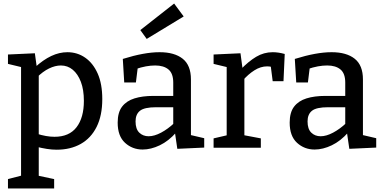

<svg xmlns="http://www.w3.org/2000/svg" viewBox="-20 -835 2163 1085"><path d="M25 230V177L114 154L99 172V-468L112 -453L25 -474V-527L177 -534L189 -447L177 -454Q224 -497 269.5 -518.5Q315 -540 361 -540Q417 -540 461.5 -509Q506 -478 532 -419.5Q558 -361 558 -275Q558 -182 526 -118Q494 -54 436 -21.5Q378 11 300 11Q274 11 245 6.5Q216 2 185 -6L199 -18V172L187 156L286 177V230ZM288 -62Q371 -62 412.5 -116Q454 -170 454 -265Q454 -328 437 -372.5Q420 -417 391 -441Q362 -465 324 -465Q292 -465 257 -448Q222 -431 187 -396L199 -425V-59L186 -80Q242 -62 288 -62Z M1059 -54 1044 -75 1134 -54V-1L982 6L968 -90L976 -87Q933 -38 883 -14Q833 10 786 10Q728 10 686.5 -28Q645 -66 645 -142Q645 -200 670 -232.5Q695 -265 740 -279Q785 -293 846 -293H968L959 -282V-368Q959 -420 932 -442.5Q905 -465 857 -465Q832 -465 804.5 -460Q777 -455 745 -444L759 -458L748 -369H682L674 -502Q735 -521 786.5 -530.5Q838 -540 882 -540Q966 -540 1012.5 -503Q1059 -466 1059 -386ZM746 -149Q746 -106 767 -85.5Q788 -65 820 -65Q852 -65 890.5 -85.5Q929 -106 965 -140L959 -115V-239L968 -229H862Q796 -229 771 -209Q746 -189 746 -149ZM809 -615 773 -665 964 -815 1018 -742Z M1187 0V-53L1273 -73L1261 -56V-471L1274 -453L1187 -474V-527L1339 -534L1352 -437L1339 -441Q1384 -488 1427.5 -514Q1471 -540 1521 -540Q1553 -540 1589 -530L1582 -376H1521L1508 -477L1519 -456Q1512 -458 1504.5 -459Q1497 -460 1490 -460Q1453 -460 1417.5 -437.5Q1382 -415 1352 -380L1361 -409V-56L1348 -73L1454 -53V0Z M2031 -54 2016 -75 2106 -54V-1L1954 6L1940 -90L1948 -87Q1905 -38 1855 -14Q1805 10 1758 10Q1700 10 1658.5 -28Q1617 -66 1617 -142Q1617 -200 1642 -232.5Q1667 -265 1712 -279Q1757 -293 1818 -293H1940L1931 -282V-368Q1931 -420 1904 -442.5Q1877 -465 1829 -465Q1804 -465 1776.5 -460Q1749 -455 1717 -444L1731 -458L1720 -369H1654L1646 -502Q1707 -521 1758.5 -530.5Q1810 -540 1854 -540Q1938 -540 1984.5 -503Q2031 -466 2031 -386ZM1718 -149Q1718 -106 1739 -85.5Q1760 -65 1792 -65Q1824 -65 1862.5 -85.5Q1901 -106 1937 -140L1931 -115V-239L1940 -229H1834Q1768 -229 1743 -209Q1718 -189 1718 -149Z"/></svg>

Font: Bitter Thin Medium
Style: Regular
Weight: 500
Version: Version 3.021